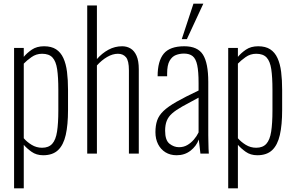

<svg xmlns="http://www.w3.org/2000/svg" viewBox="-20 -840 1611 1050"><path d="M57 190V-578H110V-529Q127 -550 154 -568.5Q181 -587 221 -587Q261 -587 286.5 -570.5Q312 -554 326.5 -522.5Q341 -491 346.5 -447Q352 -403 352 -349V-238Q352 -157 339.5 -102Q327 -47 297.5 -19Q268 9 216 9Q179 9 152.5 -10Q126 -29 110 -48V190ZM210 -32Q246 -32 265.5 -53.5Q285 -75 292 -120.5Q299 -166 299 -236V-349Q299 -418 292.5 -461.5Q286 -505 267 -525.5Q248 -546 210 -546Q178 -546 152 -527.5Q126 -509 110 -492V-84Q127 -64 153 -48Q179 -32 210 -32Z M457 0V-810H510V-517Q538 -549 573 -568Q608 -587 648 -587Q674 -587 694.5 -574.5Q715 -562 727 -534.5Q739 -507 739 -461V0H685V-455Q685 -508 669 -527Q653 -546 625 -546Q596 -546 566 -528.5Q536 -511 510 -482V0Z M946 9Q911 9 885 -7Q859 -23 844.5 -51.5Q830 -80 830 -117Q830 -154 839.5 -181.5Q849 -209 874 -233Q899 -257 945.5 -283.5Q992 -310 1066 -345V-386Q1066 -449 1058.5 -484Q1051 -519 1033.5 -533Q1016 -547 986 -547Q963 -547 942 -539Q921 -531 907.5 -507.5Q894 -484 894 -438V-423H842Q842 -506 875.5 -546.5Q909 -587 988 -587Q1061 -587 1090 -541Q1119 -495 1119 -392V-101Q1119 -93 1119.5 -70.5Q1120 -48 1120.5 -27Q1121 -6 1122 0H1076Q1074 -21 1071 -44Q1068 -67 1067 -77Q1054 -41 1022 -16Q990 9 946 9ZM959 -35Q984 -35 1004 -46.5Q1024 -58 1040 -76.5Q1056 -95 1066 -116V-306Q1013 -278 977.5 -258Q942 -238 921.5 -220Q901 -202 892 -179.5Q883 -157 883 -125Q883 -73 907 -54Q931 -35 959 -35ZM974 -626 1038 -820H1092L1002 -626Z M1228 190V-578H1281V-529Q1298 -550 1325 -568.5Q1352 -587 1392 -587Q1432 -587 1457.5 -570.5Q1483 -554 1497.5 -522.5Q1512 -491 1517.5 -447Q1523 -403 1523 -349V-238Q1523 -157 1510.5 -102Q1498 -47 1468.5 -19Q1439 9 1387 9Q1350 9 1323.5 -10Q1297 -29 1281 -48V190ZM1381 -32Q1417 -32 1436.5 -53.5Q1456 -75 1463 -120.5Q1470 -166 1470 -236V-349Q1470 -418 1463.5 -461.5Q1457 -505 1438 -525.5Q1419 -546 1381 -546Q1349 -546 1323 -527.5Q1297 -509 1281 -492V-84Q1298 -64 1324 -48Q1350 -32 1381 -32Z"/></svg>

Font: Oswald ExtraLight
Style: Regular
Weight: 250
Designer: Vernon Adams
Foundry: Vernon Adams
Version: Version 4.100; ttfautohint (v1.8.1.43-b0c9)